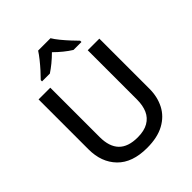

<svg xmlns="http://www.w3.org/2000/svg" viewBox="-256 -1091 1251 1251"><g transform="rotate(-45 369.0 -465.5)"><path d="M649 -252Q649 -178 618.5 -118.5Q588 -59 525 -24.5Q462 10 366 10Q230 10 159.5 -62.5Q89 -135 89 -254V-714H197V-259Q197 -171 240 -126.5Q283 -82 371 -82Q431 -82 469 -104Q507 -126 524.5 -165.5Q542 -205 542 -260V-714H649ZM426 -941Q439 -919 461.5 -891.5Q484 -864 508.5 -837.5Q533 -811 551 -793V-781H478Q452 -797 423.5 -820Q395 -843 368 -870Q341 -843 313.5 -820.5Q286 -798 260 -781H188V-793Q207 -812 230.5 -838Q254 -864 276 -891.5Q298 -919 312 -941Z"/></g></svg>

Font: Noto Sans Armenian Medium
Style: Regular
Weight: 500
Designer: Monotype Design Team
Foundry: Monotype Imaging Inc.
Version: Version 2.007